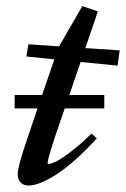

<svg xmlns="http://www.w3.org/2000/svg" viewBox="-20 -582 403 614"><path d="M71.8 11.2Q55.2 11.2 45.9 1.7Q36.6 -7.8 36.6 -25.9Q36.6 -49.3 68.4 -142.1L100.1 -235.4H26.9V-278.3H114.7L153.8 -392.1L64.5 -401.4L70.8 -440.4L168.9 -433.6L243.2 -562.5L293 -545.4L252.9 -428.2L362.8 -420.9L356 -372.1L237.8 -383.8L201.7 -278.3H313.5V-235.4H187L155.8 -144Q132.3 -72.8 132.3 -61Q132.3 -57.6 135.7 -57.6Q142.6 -57.6 157.5 -64.5Q172.4 -71.3 204.1 -95Q235.8 -118.7 272.5 -154.8L289.6 -139.6Q221.2 -64.5 163.8 -26.6Q106.4 11.2 71.8 11.2Z"/></svg>

Font: Elstob 6pt Medium
Style: Italic
Weight: 500
Italic angle: -20°
Designer: Peter S. Baker
Version: Version 1.015